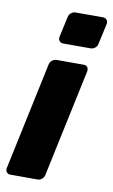

<svg xmlns="http://www.w3.org/2000/svg" viewBox="-85 -780 486 825"><g transform="rotate(10 158.5 -367.5)"><path d="M21.6 0Q11 0 5.1 -7.2Q-0.9 -14.5 1.1 -25.1L100.9 -494.9Q102.9 -505.5 111.9 -512.8Q121 -520 131.6 -520H249.9Q260.5 -520 265.9 -512.8Q271.4 -505.5 269.4 -494.9L169.6 -25.1Q167.6 -14.5 159.1 -7.2Q150.5 0 139.9 0ZM146.8 -594.5Q136.1 -594.5 130.4 -601.8Q124.6 -609 126.3 -619.6L145.9 -709.5Q147.9 -720.1 156.8 -727.6Q165.6 -735 176.3 -735H296.1Q306.7 -735 312.6 -727.6Q318.4 -720.1 316.4 -709.5L296.7 -619.6Q295.1 -609 286.2 -601.8Q277.2 -594.5 266.6 -594.5Z"/></g></svg>

Font: Rubik Light
Style: Italic
Weight: 300
Italic angle: -12°
Designer: Hubert and Fischer
Foundry: Hubert and Fischer
Version: Version 2.300;gftools[0.9.30]